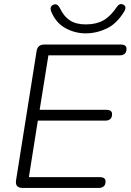

<svg xmlns="http://www.w3.org/2000/svg" viewBox="-20 -924 642 944"><path d="M91 0Q53 0 59 -38L160 -673Q165 -705 198 -705H574Q602 -705 602 -684Q602 -667 593 -659.5Q584 -652 571 -652H218L175 -384H503Q531 -384 531 -363Q531 -346 522 -338.5Q513 -331 499 -331H166L122 -53H470Q499 -53 499 -32Q499 -15 489.5 -7.5Q480 0 467 0ZM401 -760Q349 -760 302 -785.5Q255 -811 232 -867Q222 -892 243 -901Q262 -909 275 -883Q294 -843 324 -823.5Q354 -804 402 -804Q453 -804 488.5 -824Q524 -844 556 -892Q568 -909 585 -902Q605 -893 591 -868Q554 -807 504 -783.5Q454 -760 401 -760Z"/></svg>

Font: Nunito Light
Style: Italic
Weight: 300
Italic angle: -9°
Designer: Vernon Adams
Foundry: Vernon Adams
Version: Version 3.601; ttfautohint (v1.8.2.53-6de2)